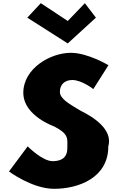

<svg xmlns="http://www.w3.org/2000/svg" viewBox="-20 -1172 742 1207"><path d="M236.5 -1152 151.5 -1061 405.9 -899 582.9 -1061 513.5 -1152 405.9 -1040ZM425.6 -840C296.5 -840 126.5 -742 126.5 -588C126.5 -502 199 -425 322.7 -376C415.8 -327 403.2 -300 403.2 -240C403.2 -163 339.1 -159 310.2 -159C245.5 -159 154 -252 154 -252L36.5 -94C36.5 -94 182.7 15 320.1 15C473.2 15 660.8 -54 660.8 -251C691.7 -359 565.4 -437 486.8 -476C420.7 -516 356.5 -549 356.5 -595C356.5 -640 386.4 -669 434.7 -669C494.5 -669 566.7 -612 566.7 -612L661.7 -762C661.7 -762 532.3 -840 425.6 -840Z"/></svg>

Font: Blink
Style: Wide
Weight: 400
Designer: Mew Too
Foundry: Cannot Into Space Fonts
Version: Version 001.000